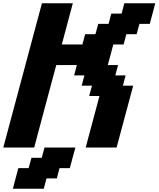

<svg xmlns="http://www.w3.org/2000/svg" viewBox="-20 -895 962 1165"><path d="M58.1 250H245.6L262.2 187.5H324.7L341.3 125H403.8Q409.2 104 420.4 62.5Q431.6 21 437.5 0H250L233.4 62.5H170.9L153.8 125H91.3Q85.9 145.5 74.7 187.3Q63.5 229 58.1 250ZM500 0H687.5Q704.1 -62.5 737.8 -187.5Q771.5 -312.5 788.1 -375H725.6L742.2 -437.5H679.7L696.3 -500H633.8Q639.6 -520.5 650.9 -562.3Q662.1 -604 667.5 -625H730L746.6 -687.5H809.1L826.2 -750H888.7Q894.5 -770.5 905.5 -812.5Q916.5 -854.5 921.9 -875H734.4L717.8 -812.5H655.3L638.7 -750H576.2L559.1 -687.5H496.6L480 -625H355Q366.2 -667 388.4 -750Q410.6 -833 421.9 -875H234.4Q195.3 -729 117.2 -437.5Q39.1 -146 0 0H187.5Q209.5 -83 254.2 -250Q298.8 -417 321.3 -500H446.3L429.7 -437.5H492.2L475.6 -375H538.1L521 -312.5H583.5Z"/></svg>

Font: Faithful 32x
Style: SemiboldOblique
Weight: 400
Foundry: Faithful Resource Pack
Version: Version 1.0; January 27, 2023